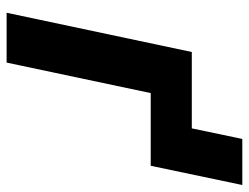

<svg xmlns="http://www.w3.org/2000/svg" viewBox="-104 -630 735 566"><g transform="rotate(90 263.0 -347.5)"><path d="M18.1 0 133.8 -545.9H358.9L390.1 -694.8H525.9L469.2 -424.8H254.9L165 0Z"/></g></svg>

Font: Open Sans
Style: Bold Italic
Weight: 700
Italic angle: -12°
Designer: Monotype Design Team
Foundry: Monotype Imaging Inc.
Version: Version 3.003; ttfautohint (v1.8.4)